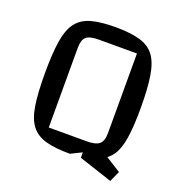

<svg xmlns="http://www.w3.org/2000/svg" viewBox="-129 -751 883 934"><g transform="rotate(20 313.0 -284.0)"><path d="M313 15Q236 15 187.5 1.5Q139 -12 112 -47Q85 -82 75 -146.5Q65 -211 65 -312Q65 -413 75 -477.5Q85 -542 112 -577.5Q139 -613 187.5 -626.5Q236 -640 313 -640Q389 -640 438 -626Q487 -612 513.5 -577Q540 -542 550.5 -477.5Q561 -413 561 -312Q561 -215 551.5 -155.5Q542 -96 520 -63.5Q498 -31 459 -15L370 -13ZM173 -70H370Q416 -70 434.5 -86Q453 -102 453 -143V-555H255Q208 -555 190.5 -539Q173 -523 173 -482ZM543 72 370 15V-13L457 -53L568 17Z"/></g></svg>

Font: Changa ExtraLight
Style: Regular
Weight: 400
Version: Version 3.002; ttfautohint (v1.8.2)